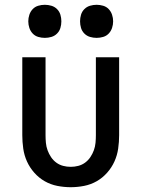

<svg xmlns="http://www.w3.org/2000/svg" viewBox="-20 -769 590 801"><path d="M275 12Q247 12 219 6.5Q191 1 166.5 -13Q142 -27 123 -48.5Q104 -70 92.5 -95.5Q81 -121 77 -149Q73 -177 73 -205V-530H170V-205Q170 -189 171.5 -173Q173 -157 178.5 -142Q184 -127 193 -113.5Q202 -100 215 -90.5Q228 -81 243.5 -77Q259 -73 275 -73Q291 -73 306.5 -77Q322 -81 335 -90.5Q348 -100 357 -113.5Q366 -127 371.5 -142Q377 -157 378.5 -173Q380 -189 380 -205V-530H477V-205Q477 -177 473 -149Q469 -121 457.5 -95.5Q446 -70 427 -48.5Q408 -27 383.5 -13Q359 1 331 6.5Q303 12 275 12ZM383 -611Q369 -611 355.5 -615Q342 -619 332 -629Q322 -639 318 -652.5Q314 -666 314 -680Q314 -694 318 -707.5Q322 -721 332 -731Q342 -741 355.5 -745Q369 -749 383 -749Q397 -749 410.5 -745Q424 -741 433.5 -731Q443 -721 447.5 -707.5Q452 -694 452 -680Q452 -666 447.5 -652.5Q443 -639 433.5 -629Q424 -619 410.5 -615Q397 -611 383 -611ZM167 -611Q153 -611 139.5 -615Q126 -619 116.5 -629Q107 -639 102.5 -652.5Q98 -666 98 -680Q98 -694 102.5 -707.5Q107 -721 116.5 -731Q126 -741 139.5 -745Q153 -749 167 -749Q181 -749 194.5 -745Q208 -741 218 -731Q228 -721 232 -707.5Q236 -694 236 -680Q236 -666 232 -652.5Q228 -639 218 -629Q208 -619 194.5 -615Q181 -611 167 -611Z"/></svg>

Font: Lode Dark
Style: Bold
Weight: 700
Monospace: yes
Designer: Belleve Invis
Foundry: Belleve Invis
Version: Version 29.2.0; ttfautohint (v1.8.3)